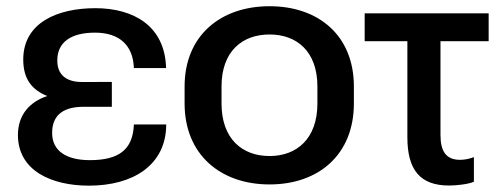

<svg xmlns="http://www.w3.org/2000/svg" viewBox="-20 -582 1610 617"><path d="M265.6 14.6C407.2 14.6 513.7 -50.8 514.2 -182.1H410.2C407.2 -98.6 358.9 -67.4 268.6 -67.4C194.3 -67.4 147.5 -96.2 147.5 -154.8C147.5 -216.8 189.5 -238.8 248.5 -238.8H339.4V-318.8L248.5 -318.4C202.6 -317.4 164.1 -334 164.1 -387.7C164.1 -446.3 208 -477.1 285.2 -477.1C365.2 -477.1 407.7 -435.1 410.2 -363.3H513.7C510.3 -498 410.2 -555.7 286.1 -555.7C166.5 -555.7 54.7 -510.3 54.7 -390.6C54.7 -326.2 84 -293 131.8 -273.4C77.1 -255.4 37.6 -214.4 37.6 -148.4C37.6 -32.2 147.5 14.6 265.6 14.6Z M846.2 10.7C1004.4 10.7 1117.2 -85.4 1117.2 -249.5V-304.2C1117.2 -467.3 1004.4 -562 846.2 -562C688.5 -562 573.2 -467.3 573.2 -304.2V-249.5C573.2 -85.4 688.5 10.7 846.2 10.7ZM846.2 -80.6C758.3 -80.6 691.9 -135.7 691.9 -249.5V-304.2C691.9 -417 758.3 -471.2 846.2 -471.2C933.6 -471.2 1000 -417 1000 -304.2V-249.5C1000 -136.2 933.6 -80.6 846.2 -80.6Z M1151.9 -449.7H1289.1V-141.1C1289.1 -35.2 1330.6 14.2 1423.3 14.2C1447.3 14.2 1486.3 9.8 1502.9 2V-77.1C1489.3 -71.8 1473.6 -68.4 1458.5 -68.4C1411.6 -68.4 1395.5 -98.1 1395.5 -148.9V-449.7H1550.3V-539.1H1151.9Z"/></svg>

Font: Winston Medium
Style: Regular
Weight: 500
Designer: Vernon Adams, Kim Jin-seong, David Berlow, Cristiano Sobral
Foundry: The Winston Project Authors
Version: Version 3.004